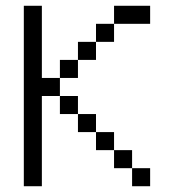

<svg xmlns="http://www.w3.org/2000/svg" viewBox="-20 -645 602 665"><path d="M62.5 -625V0H125V-312.5H187.5V-375H125V-625ZM187.5 -250H250V-312.5H187.5ZM187.5 -375H250V-437.5H187.5ZM250 -187.5H312.5V-250H250ZM250 -437.5H312.5V-500H250ZM312.5 -125H375V-187.5H312.5ZM312.5 -500H375V-562.5H312.5ZM375 -62.5H437.5V-125H375ZM375 -562.5H500V-625H375ZM437.5 0H500V-62.5H437.5Z"/></svg>

Font: ChillMoonMono
Style: Regular
Weight: 400
Designer: Warren2060
Foundry: ChillType
Version: Version 1.000;Glyphs 3.1.1 (3135)